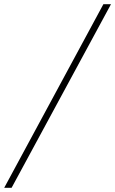

<svg xmlns="http://www.w3.org/2000/svg" viewBox="-93 -730 546 910"><path d="M-73 160 397 -710H433L-38 160Z"/></svg>

Font: Source Sans 3 ExtraLight Light
Style: Italic
Weight: 300
Italic angle: -11°
Version: Version 3.052;hotconv 1.1.0;makeotfexe 2.6.0